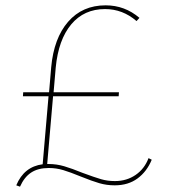

<svg xmlns="http://www.w3.org/2000/svg" viewBox="-20 -683 634 720"><path d="M549 -84Q531 -40 496 -14Q461 12 410 12Q380 12 352.5 4Q325 -4 283 -21Q244 -37 217.5 -45Q191 -53 163 -53Q123 -53 97 -36Q71 -19 55 17L41 12Q70 -58 140 -67L162 -322H66L67 -337H164L172 -431Q182 -540 235.5 -601.5Q289 -663 376 -663Q448 -663 503 -616L492 -604Q440 -649 374 -649Q295 -649 247 -591.5Q199 -534 189 -430L181 -337H426L425 -322H179L157 -68H162Q192 -68 221 -59.5Q250 -51 289 -35Q335 -18 359 -11Q383 -4 411 -4Q455 -4 488.5 -27Q522 -50 537 -90Z"/></svg>

Font: Ysabeau SC Thin
Style: Regular
Weight: 200
Designer: Christian Thalmann (Catharsis Fonts)
Version: Version 0.003